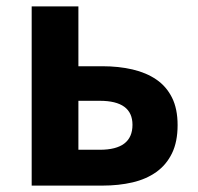

<svg xmlns="http://www.w3.org/2000/svg" viewBox="-20 -580 618 600"><path d="M79 -560H225V-373H300Q351 -373 394 -363Q437 -353 468.5 -331.5Q500 -310 517.5 -275Q535 -240 535 -189Q535 -137 517.5 -101Q500 -65 468.5 -42.5Q437 -20 394 -10Q351 0 300 0H79ZM292 -112Q394 -112 394 -190Q394 -265 292 -265H225V-112Z"/></svg>

Font: SpoqaHanSans-Bold
Style: Regular
Weight: 700
Designer: [Spoqa Han Sans] Dong-huui Kim \uAE40 \uB3D9 \uD718   [Noto Sans] Ryoko NISHIZUKA \u897F \u585A \u6DBC \u5B50  (kana & i
Foundry: Spoqa (http://www.spoqa-han-sans.com)
Version: Version 2.000